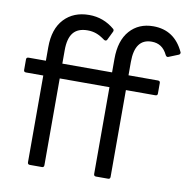

<svg xmlns="http://www.w3.org/2000/svg" viewBox="-83 -839 907 920"><g transform="rotate(10 370.0 -378.5)"><path d="M122 0Q111 0 111 -11V-433H27Q16 -433 16 -443V-495Q16 -505 27 -505H111V-571Q111 -660 156.5 -708.5Q202 -757 278 -757Q348 -757 402 -711Q408 -705 403 -696L383 -655Q381 -651 377 -650Q373 -649 368 -652Q345 -669 325.5 -676Q306 -683 283 -683Q236 -683 213.5 -655.5Q191 -628 191 -570V-505H433V-571Q433 -660 476 -708.5Q519 -757 590 -757Q693 -757 739 -658Q740 -657 740 -654Q740 -647 733 -644L686 -625L682 -624Q676 -624 672 -631Q659 -658 640 -670.5Q621 -683 595 -683Q513 -683 513 -570V-505H656Q667 -505 667 -495V-443Q667 -433 656 -433H513V-11Q513 0 503 0H444Q433 0 433 -11V-433H191V-11Q191 0 181 0Z"/></g></svg>

Font: LINE Seed Sans TH App
Style: Regular
Weight: 400
Designer: Dalton Maag Ltd | Thai characters by Cadson Demak Co.,Ltd.
Foundry: Dalton Maag Ltd
Version: Version 1.003